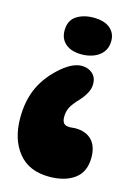

<svg xmlns="http://www.w3.org/2000/svg" viewBox="-115 -702 611 874"><g transform="rotate(15 190.0 -265.0)"><path d="M320 -559Q320 -527 303.5 -506Q287 -485 260.5 -475Q234 -465 205 -465Q156 -465 129 -488Q102 -511 102 -550Q102 -598 135 -619.5Q168 -641 215 -641Q266 -641 293 -618.5Q320 -596 320 -559ZM206 111Q110 111 60 48.5Q10 -14 10 -114Q10 -197 39.5 -260Q69 -323 131 -375Q180 -415 220 -415Q251 -415 271 -397Q291 -379 291 -348Q291 -327 280 -306Q269 -285 249 -263Q222 -235 212 -215Q202 -195 202 -170Q202 -151 210 -141Q218 -131 239 -131Q245 -131 252 -132Q259 -133 264 -133Q315 -133 342.5 -104.5Q370 -76 370 -23Q370 45 325 78Q280 111 206 111Z"/></g></svg>

Font: DynaPuff Condensed
Style: Bold
Weight: 700
Width: 3
Designer: Toshi Omagari, Jennifer Daniel
Foundry: Google Fonts
Version: Version 2.000; ttfautohint (v1.8.4.7-5d5b)